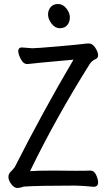

<svg xmlns="http://www.w3.org/2000/svg" viewBox="-20 -926 540 959"><path d="M67 13Q51 13 36.5 -6Q22 -25 22 -43Q22 -59 39 -74L53 -90Q194 -368 347 -628Q146 -610 117 -606Q102 -606 92.5 -618Q83 -630 77 -645.5Q71 -661 71 -671Q72 -689 89 -689L141 -685Q162 -685 266 -694Q370 -703 390.5 -706Q411 -709 423 -709Q442 -709 456 -687.5Q470 -666 470 -650Q470 -638 460 -632Q440 -624 428 -606Q259 -337 130 -71Q161 -74 248 -74Q321 -74 356 -73Q418 -73 432 -74Q450 -74 460 -52.5Q470 -31 470 -15Q470 7 447 7Q398 2 357 1Q169 1 99 6Q79 13 67 13ZM279 -785Q255 -785 237.5 -808Q220 -831 220 -853Q220 -875 233 -890.5Q246 -906 270 -906Q294 -906 311.5 -884Q329 -862 329 -839Q329 -816 316 -800.5Q303 -785 279 -785Z"/></svg>

Font: LXGW WenKai Mono Medium
Style: Regular
Weight: 500
Monospace: yes
Designer: LXGW / Fontworks Inc.
Foundry: LXGW / Fontworks Inc.
Version: Version 1.520; June 14, 2025